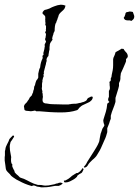

<svg xmlns="http://www.w3.org/2000/svg" viewBox="-92 -474 592 818"><path d="M168 5Q144 5 120 3.5Q96 2 76 0H62Q60 -2 57 -3L47 -1Q43 0 39.5 0Q36 0 31 -1Q24 -1 20 -2Q16 -3 14 -4Q11 -7 11 -16Q10 -17 10 -20Q10 -24 14 -30L23 -39Q26 -45 29 -48Q31 -50 31 -51Q31 -52 32 -53L35 -59L43 -67Q45 -73 47 -77Q51 -83 49 -85Q53 -93 53 -98Q53 -100 53.5 -103.5Q54 -107 57 -111Q58 -113 58 -115.5Q58 -118 59 -120L62 -129Q62 -131 64 -132Q64 -133 65 -134Q66 -135 67 -136Q72 -143 71 -147V-160L75 -178Q77 -180 77 -184Q79 -185 79 -187Q81 -209 89 -224Q91 -230 89 -232Q89 -236 90 -238Q95 -240 93 -244Q92 -249 94 -253Q94 -255 95 -257L97 -265Q98 -270 98 -272.5Q98 -275 99 -277Q99 -281 98 -281Q98 -286 101 -290Q104 -295 104 -298Q100 -303 100 -308Q101 -310 102 -313Q103 -316 103 -321Q104 -323 104 -326Q104 -332 100 -336Q102 -338 102 -340Q104 -342 104 -346Q102 -348 104 -350V-359Q105 -361 103 -365Q100 -369 101 -370Q103 -378 101 -379V-387Q100 -389 101 -396Q101 -404 100 -405Q99 -407 96 -410Q94 -411 91 -414Q89 -416 89 -419Q89 -423 94 -428Q99 -433 100 -432L108 -434Q119 -437 129 -443Q134 -445 139 -447Q144 -449 148 -450Q153 -452 158 -452.5Q163 -453 167 -454Q178 -454 187 -450Q186 -446 185 -442.5Q184 -439 182 -436Q180 -433 177 -430.5Q174 -428 172 -426Q169 -424 166.5 -421Q164 -418 162 -416Q158 -412 156 -402Q156 -402 156 -401Q156 -400 154 -398Q154 -396 153 -393Q152 -390 151 -388Q150 -386 149 -383.5Q148 -381 148 -379Q145 -374 145 -374Q144 -373 142 -362Q141 -356 141 -351Q141 -346 141 -344Q141 -344 139 -338Q136 -334 136 -332Q135 -325 133 -322L130 -310Q132 -308 132 -307L130 -302L129 -301Q128 -300 127.5 -298.5Q127 -297 125 -296Q125 -295 124 -293.5Q123 -292 122 -290Q120 -286 120 -282Q120 -276 119 -275V-263Q119 -261 117 -255Q116 -251 116 -248Q116 -245 115 -243Q115 -240 114.5 -237Q114 -234 111 -232Q109 -228 108 -227Q107 -226 107 -224Q107 -222 106 -220Q108 -215 105 -208Q103 -205 104 -203Q104 -203 104 -202Q104 -201 103 -199Q101 -191 100 -188Q100 -185 99 -183Q98 -183 98 -180.5Q98 -178 97 -176Q96 -173 94 -165Q96 -165 96 -163Q96 -162 95 -161Q95 -161 93 -156Q94 -155 94 -148Q94 -147 91 -142Q91 -139 89 -133Q88 -129 89 -127Q88 -123 87.5 -120.5Q87 -118 87 -116V-104Q85 -99 87 -91Q90 -85 88 -80Q90 -76 90 -71Q90 -63 91 -62Q88 -51 90 -42Q93 -33 107 -33Q122 -30 134 -30Q146 -30 156 -29.5Q166 -29 174 -29H192Q195 -29 199 -29Q203 -29 204 -30Q209 -30 211 -31Q213 -31 216 -31.5Q219 -32 223 -32H226Q228 -32 230.5 -32Q233 -32 237 -33Q248 -36 252 -36Q254 -37 257.5 -38Q261 -39 265 -40Q273 -43 277 -47Q278 -49 279 -51Q280 -53 281 -54Q282 -56 285.5 -57.5Q289 -59 291 -60Q298 -65 303 -61V-58Q303 -54 299 -48Q296 -45 292.5 -42Q289 -39 284 -37Q280 -35 275.5 -33Q271 -31 267 -29Q263 -27 259.5 -25.5Q256 -24 254 -22L245 -14Q240 -5 234 -4Q207 5 168 5ZM468 -385Q465 -385 464 -386Q464 -387 462 -387H453Q448 -387 442 -389Q437 -392 435 -398Q439 -402 442 -413Q442 -423 453 -423Q454 -424 456 -424Q456 -424 457 -424Q458 -424 459 -425Q463 -425 466.5 -424.5Q470 -424 474 -423L479 -409Q480 -407 480 -403Q480 -398 477 -393L473 -389Q471 -388 468 -385ZM267 240Q265 238 265 237Q273 229 277 221Q279 216 282 212Q285 208 287 204L308 171Q313 163 319 153Q325 143 329 133Q331 129 331.5 124.5Q332 120 333 115Q334 110 335 104.5Q336 99 337 95Q338 93 339 90Q340 87 341 84Q342 81 343 78Q344 75 345 73L349 67Q351 65 353 59Q351 56 349 47Q349 45 348.5 43.5Q348 42 348 40Q348 37 350 31L359 2Q363 -11 365 -32Q366 -33 367 -34Q368 -35 369 -36Q372 -36 374 -40Q366 -45 370 -57Q370 -58 371 -59Q372 -60 372 -61V-87Q374 -89 374 -91Q376 -93 376 -96Q376 -100 376 -103.5Q376 -107 375 -111Q375 -115 375 -118.5Q375 -122 374 -126H376Q380 -130 380 -132V-141Q382 -143 383 -147Q383 -152 384 -155Q385 -160 386 -164.5Q387 -169 388 -174Q389 -179 389.5 -185Q390 -191 390 -196V-222Q391 -229 395 -236Q397 -240 398 -243.5Q399 -247 400 -251Q403 -253 406 -255Q409 -257 412 -258L427 -267Q430 -265 431 -266Q434 -266 435 -265Q435 -265 437 -261Q438 -261 438 -260Q438 -259 439 -258L448 -248Q451 -245 453 -234Q451 -232 451 -230Q451 -228 449 -226L445 -223V-213Q444 -212 442 -205L433 -184L423 -162Q422 -158 422 -154.5Q422 -151 421 -147Q421 -143 421 -139.5Q421 -136 420 -132Q419 -130 418 -127Q417 -124 415 -120V-108Q414 -102 412 -96Q410 -90 408 -83Q406 -76 404 -70Q402 -64 400 -57V-40Q398 -33 395.5 -25.5Q393 -18 390 -11Q387 -4 384.5 3.5Q382 11 380 19V32Q376 41 373 52L365 72V89Q363 97 360 106Q357 115 353 123L338 157Q336 162 333 167Q330 172 327 177Q324 182 321 187Q318 192 314 196Q311 199 308 202Q305 205 302 207L290 219Q288 221 285.5 224.5Q283 228 281 232Q275 240 267 240ZM82 324Q76 322 73 322Q69 322 63 320Q61 318 58 318Q55 316 51 316L47 317Q44 320 41 318Q13 310 -10 297L-22 291L-37 281Q-45 276 -50 268L-60 258Q-66 252 -67 246Q-68 243 -68 239Q-68 234 -69 231L-72 210V204Q-72 199 -72 195.5Q-72 192 -71 188V170L-69 162Q-69 158 -67 152Q-66 150 -65 147.5Q-64 145 -63 143Q-60 138 -58 133L-55 127Q-55 125 -53 121Q-52 118 -46 112L-37 103Q-36 103 -35 104H-33Q-32 105 -32 109L-35 113Q-37 117 -38 118L-42 124Q-43 126 -44.5 127.5Q-46 129 -47 131Q-49 138 -50 144.5Q-51 151 -50 158Q-50 165 -48.5 172Q-47 179 -46 186Q-45 190 -44.5 194Q-44 198 -45 202V207Q-45 209 -45 212Q-45 215 -44 218Q-44 222 -40 226Q-38 228 -40 231Q-40 235 -39 237Q-38 239 -37 241.5Q-36 244 -35 246Q-31 252 -30 255V259Q-28 262 -25.5 264.5Q-23 267 -21 269Q-18 271 -15 274Q-12 277 -10 279L-7 282L1 285L10 288Q18 292 24.5 295Q31 298 38 302Q51 309 70 314H79Q85 314 88 315Q100 318 114 316Q121 315 127 313.5Q133 312 140 311Q141 310 145 309Q151 307 155 307Q157 305 159.5 305Q162 305 164 304Q169 304 170 305Q174 305 175 309H174Q168 315 158 318H142L120 322Q114 323 107.5 323.5Q101 324 94 324ZM183 303Q180 300 180 296Q181 295 185 295Q188 295 190 293Q199 289 207 282Q211 278 215 275Q219 272 223 270Q227 268 229 266Q231 266 234 263H239Q252 256 259 243H262Q262 245 263 246Q263 248 264 249Q262 251 260 256Q258 261 255 263L246 268L238 274Q237 275 237 276Q237 278 236 279Q234 281 230 284.5Q226 288 219 292Q203 301 197 302Q193 302 190 303Z"/></svg>

Font: Estonia
Style: Regular
Weight: 400
Designer: Robert E. Leuschke
Foundry: Robert E. Leuschke
Version: Version 1.014; ttfautohint (v1.8.3)